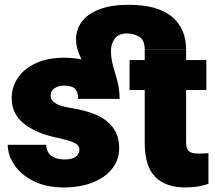

<svg xmlns="http://www.w3.org/2000/svg" viewBox="-20 -782 908 811"><path d="M448.7 -567.9Q448.7 -543 453.1 -522.5Q457.5 -502 465.8 -474.6Q474.6 -446.8 479.2 -425.3Q483.9 -403.8 484.9 -376.5Q485.4 -372.6 485.4 -364.3H310.1Q310.1 -394.5 296.6 -407.5Q283.2 -420.4 249 -420.4Q226.6 -420.4 210.2 -409.2Q193.8 -397.9 193.8 -377.9Q193.8 -339.4 277.3 -326.2Q336.9 -316.9 381.6 -299.1Q426.3 -281.2 454.8 -246.1Q483.4 -210.9 483.4 -154.8Q483.4 -107.9 454.6 -70.6Q425.8 -33.2 372.6 -11.7Q319.3 9.8 249 9.8Q175.8 9.8 122.3 -16.8Q68.8 -43.5 40.8 -85.2Q12.7 -127 12.7 -170.4H175.3Q176.3 -139.6 196.8 -124Q217.3 -108.4 253.9 -108.4Q283.7 -108.4 299.6 -119.9Q315.4 -131.3 315.4 -150.9Q315.4 -162.6 306.4 -170.7Q297.4 -178.7 276.1 -185.8Q254.9 -192.9 214.4 -201.7Q130.9 -219.7 80.1 -260.5Q29.3 -301.3 29.3 -367.7Q29.3 -414.1 55.4 -452.9Q81.5 -491.7 131.3 -514.9Q181.2 -538.1 249.5 -538.1Q288.6 -538.1 324.2 -531.2Q313 -554.2 307.1 -574.2Q301.3 -594.2 301.3 -616.2Q301.3 -657.2 325.4 -690.2Q349.6 -723.1 399.4 -742.4Q449.2 -761.7 522.5 -761.7Q647 -761.7 706.5 -711.2Q766.1 -660.6 766.1 -572.8H591.3Q591.3 -612.3 568.4 -626.5Q545.4 -640.6 516.1 -640.6Q480 -640.6 464.4 -618.4Q448.7 -596.2 448.7 -567.9ZM860.4 -135.3V-5.4Q816.9 9.8 764.2 9.8Q678.2 9.8 634.8 -35.6Q591.3 -81.1 591.3 -178.7V-401.9H527.3V-528.3H591.3V-572.3H766.1V-528.3H851.6V-401.9H766.1V-180.2Q766.1 -153.8 777.3 -143.6Q788.6 -133.3 819.3 -133.3Q848.6 -133.3 860.4 -135.3Z"/></svg>

Font: Heebo Black
Style: Regular
Weight: 900
Designer: Oded Ezer
Foundry: Meir Sadan
Version: Version 2.001; ttfautohint (v1.5.14-ce02) -l 8 -r 50 -G 200 